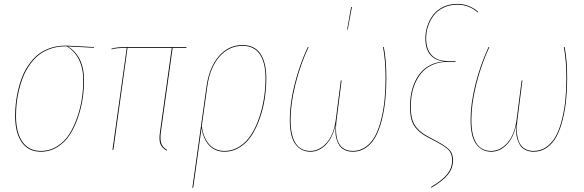

<svg xmlns="http://www.w3.org/2000/svg" viewBox="-20 -754 2936 966"><path d="M185.1 9.3Q123 9.3 89.6 -38.1Q56.2 -85.4 56.2 -170.4Q56.2 -199.2 59.1 -229.2Q62 -259.3 69.8 -294.7Q77.6 -330.1 89.6 -361.8Q101.6 -393.6 121.6 -423.8Q141.6 -454.1 167.2 -476.1Q192.9 -498 229.5 -511.2Q266.1 -524.4 309.6 -524.4Q315.9 -524.4 342 -523.2Q368.2 -522 404.5 -519.8Q440.9 -517.6 453.1 -517.1V-513.7L320.8 -520.5Q359.4 -498.5 381.1 -455.1Q402.8 -411.6 402.8 -349.6Q402.8 -304.7 395.8 -257.6Q388.7 -210.4 372.1 -162.1Q355.5 -113.8 331.3 -76.2Q307.1 -38.6 269 -14.6Q231 9.3 185.1 9.3ZM185.1 5.4Q230.5 5.4 267.8 -18.3Q305.2 -42 328.9 -79.3Q352.5 -116.7 368.9 -164.6Q385.3 -212.4 392.1 -258.8Q398.9 -305.2 398.9 -349.6Q398.9 -411.1 376.7 -454.8Q354.5 -498.5 315.4 -521H310.1Q267.1 -521 231 -507.8Q194.8 -494.6 169.7 -472.9Q144.5 -451.2 124.8 -421.1Q105 -391.1 93.3 -359.6Q81.5 -328.1 73.7 -293Q65.9 -257.8 63.2 -228.3Q60.5 -198.7 60.5 -170.4Q60.5 -86.9 92.8 -40.8Q125 5.4 185.1 5.4Z M848.6 -513.2 789.1 -87.9Q784.7 -52.2 791.3 -32.7Q797.9 -13.2 820.8 0.5L818.8 3.9Q793.9 -10.7 786.6 -30.8Q779.3 -50.8 784.7 -87.9L844.2 -513.2H621.6L550.3 0H545.9L617.7 -513.2Q563 -513.2 541 -505.4L540.5 -508.8Q563 -517.1 614.3 -517.1H918V-513.2Z M1200.7 -527.3Q1260.3 -527.3 1290 -483.9Q1319.8 -440.4 1319.8 -359.4Q1319.8 -310.1 1312.3 -259.8Q1304.7 -209.5 1287.8 -160.6Q1271 -111.8 1247.1 -74.2Q1223.1 -36.6 1187.5 -13.7Q1151.9 9.3 1109.9 9.3Q1062.5 9.3 1032.7 -22.2Q1002.9 -53.7 994.1 -110.4L952.1 190.4L947.8 191.4L1019 -318.8Q1032.7 -415 1081.1 -471.2Q1129.4 -527.3 1200.7 -527.3ZM1109.9 5.4Q1151.4 5.4 1186.3 -17.6Q1221.2 -40.5 1244.6 -77.6Q1268.1 -114.7 1284.4 -163.1Q1300.8 -211.4 1308.3 -261Q1315.9 -310.5 1315.9 -359.4Q1315.9 -439 1287.1 -481.2Q1258.3 -523.4 1200.7 -523.4Q1130.9 -523.4 1083.3 -468Q1035.6 -412.6 1022.9 -318.4L995.1 -118.7Q1004.4 -58.1 1033.7 -26.4Q1063 5.4 1109.9 5.4Z M1746.6 -718.8H1750.5L1729.5 -605.5H1726.6ZM1542 9.3Q1494.6 9.3 1466.3 -28.6Q1438 -66.4 1438 -151.4Q1438 -232.4 1462.4 -330.1Q1486.8 -427.7 1528.3 -517.1H1532.2Q1490.7 -427.7 1466.3 -329.3Q1441.9 -231 1441.9 -151.4Q1441.9 5.4 1542 5.4Q1586.9 5.4 1623.5 -35.4Q1660.2 -76.2 1669.9 -155.3L1694.8 -349.1L1698.7 -349.6L1673.8 -153.3Q1653.8 5.4 1755.9 5.4Q1793 5.4 1822 -16.4Q1851.1 -38.1 1869.1 -73.2Q1887.2 -108.4 1898.9 -157.5Q1910.6 -206.5 1915.3 -256.3Q1919.9 -306.2 1919.9 -361.3Q1919.9 -448.7 1907.2 -517.1H1911.1Q1923.8 -452.6 1923.8 -362.3Q1923.8 -305.7 1918.9 -254.9Q1914.1 -204.1 1902.1 -154.8Q1890.1 -105.5 1871.6 -69.8Q1853 -34.2 1823.5 -12.5Q1793.9 9.3 1755.9 9.3Q1731.9 9.3 1714.1 0.5Q1696.3 -8.3 1687.3 -22.7Q1678.2 -37.1 1672.9 -55.2Q1667.5 -73.2 1667.7 -92Q1668 -110.8 1668.5 -128.4Q1654.8 -62.5 1620.1 -26.6Q1585.4 9.3 1542 9.3Z M2149.9 190.4 2147.9 187Q2201.7 156.2 2228.3 124.3Q2254.9 92.3 2254.9 51.8Q2254.9 18.1 2234.6 -1.7Q2214.4 -21.5 2152.3 -52.7Q2122.1 -67.9 2104.2 -80.3Q2086.4 -92.8 2071 -111.3Q2055.7 -129.9 2049.3 -155.5Q2043 -181.2 2043 -217.3Q2043 -252 2048.8 -283.2Q2054.7 -314.5 2068.1 -343.5Q2081.5 -372.6 2101.6 -394.3Q2121.6 -416 2151.9 -429.7Q2182.1 -443.4 2219.2 -444.8Q2170.4 -448.2 2145.3 -478Q2120.1 -507.8 2120.1 -560.1Q2120.1 -592.3 2129.9 -622.3Q2139.6 -652.3 2158.7 -678Q2177.7 -703.6 2209.5 -719Q2241.2 -734.4 2281.2 -734.4Q2339.8 -734.4 2386.2 -694.3L2383.8 -691.4Q2339.4 -730.5 2281.2 -730.5Q2242.2 -730.5 2210.9 -715.3Q2179.7 -700.2 2161.4 -675.3Q2143.1 -650.4 2133.5 -621.3Q2124 -592.3 2124 -561.5Q2124 -507.3 2151.4 -477.1Q2178.7 -446.8 2233.4 -446.8H2272L2271.5 -442.9H2232.9Q2192.9 -442.9 2160.6 -429.7Q2128.4 -416.5 2107.7 -395Q2086.9 -373.5 2072.8 -344Q2058.6 -314.5 2052.7 -283Q2046.9 -251.5 2046.9 -217.3Q2046.9 -182.1 2053.2 -157Q2059.6 -131.8 2074.7 -113.5Q2089.8 -95.2 2107.2 -83.3Q2124.5 -71.3 2153.8 -56.2Q2216.8 -24.4 2238 -3.4Q2259.3 17.6 2259.3 51.8Q2259.3 93.3 2232.2 126Q2205.1 158.7 2149.9 190.4Z M2451.7 9.3Q2404.3 9.3 2376 -28.6Q2347.7 -66.4 2347.7 -151.4Q2347.7 -232.4 2372.1 -330.1Q2396.5 -427.7 2438 -517.1H2441.9Q2400.4 -427.7 2376 -329.3Q2351.6 -231 2351.6 -151.4Q2351.6 5.4 2451.7 5.4Q2496.6 5.4 2533.2 -35.4Q2569.8 -76.2 2579.6 -155.3L2604.5 -349.1L2608.4 -349.6L2583.5 -153.3Q2563.5 5.4 2665.5 5.4Q2702.6 5.4 2731.7 -16.4Q2760.7 -38.1 2778.8 -73.2Q2796.9 -108.4 2808.6 -157.5Q2820.3 -206.5 2825 -256.3Q2829.6 -306.2 2829.6 -361.3Q2829.6 -448.7 2816.9 -517.1H2820.8Q2833.5 -452.6 2833.5 -362.3Q2833.5 -305.7 2828.6 -254.9Q2823.7 -204.1 2811.8 -154.8Q2799.8 -105.5 2781.2 -69.8Q2762.7 -34.2 2733.2 -12.5Q2703.6 9.3 2665.5 9.3Q2641.6 9.3 2623.8 0.5Q2606 -8.3 2596.9 -22.7Q2587.9 -37.1 2582.5 -55.2Q2577.1 -73.2 2577.4 -92Q2577.6 -110.8 2578.1 -128.4Q2564.5 -62.5 2529.8 -26.6Q2495.1 9.3 2451.7 9.3Z"/></svg>

Font: Fira Sans Compressed Four
Style: Italic
Weight: 100
Width: 3
Italic angle: -8°
Designer: Carrois Corporate & Edenspiekermann AG
Foundry: Carrois Corporate GbR & Edenspiekermann AG
Version: Version 4.203;PS 004.203;hotconv 1.0.88;makeotf.lib2.5.64775